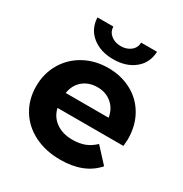

<svg xmlns="http://www.w3.org/2000/svg" viewBox="-175 -885 981 1027"><g transform="rotate(30 315.5 -371.5)"><path d="M596 -225H189Q200 -175 241 -146Q282 -117 343 -117Q385 -117 417.5 -129.5Q450 -142 478 -169L561 -79Q485 8 339 8Q248 8 178 -27.5Q108 -63 70 -126Q32 -189 32 -269Q32 -348 69.5 -411.5Q107 -475 172.5 -510.5Q238 -546 319 -546Q398 -546 462 -512Q526 -478 562.5 -414.5Q599 -351 599 -267Q599 -264 596 -225ZM187 -316H452Q444 -367 408 -397.5Q372 -428 320 -428Q267 -428 231 -398Q195 -368 187 -316ZM132 -751H230Q231 -719 255.5 -699.5Q280 -680 316 -680Q352 -680 376.5 -699.5Q401 -719 402 -751H500Q497 -681 446 -640Q395 -599 316 -599Q237 -599 186 -640Q135 -681 132 -751Z"/></g></svg>

Font: Montserrat-Bold
Style: Bold
Weight: 700
Version: Version 7.200